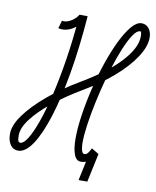

<svg xmlns="http://www.w3.org/2000/svg" viewBox="-144 -889 879 1082"><g transform="rotate(10 295.5 -348.0)"><path d="M381 118 406 0 466 -46 431 118ZM424 -71 466 -46Q449 -19 426 -2.5Q403 14 375 14Q348 14 335.5 -21Q323 -56 323.5 -115Q324 -174 335 -247.5Q346 -321 365 -400Q384 -479 409 -552.5Q434 -626 462.5 -685Q491 -744 520.5 -779Q550 -814 578 -814Q604 -814 620 -794Q636 -774 636 -741Q636 -690 595.5 -628.5Q555 -567 484 -505Q413 -443 321 -389Q229 -335 157.5 -278Q86 -221 45.5 -168Q5 -115 5 -72Q5 -60 6 -51Q7 -42 10.5 -37Q14 -32 21 -32Q39 -32 61.5 -67.5Q84 -103 108 -170Q132 -237 154.5 -331.5Q177 -426 195.5 -544.5Q214 -663 225 -801L271 -800Q256 -765 230.5 -741Q205 -717 176 -707.5Q147 -698 120 -705L133 -750Q153 -745 180 -759Q207 -773 225 -801L271 -800Q257 -617 231 -467.5Q205 -318 170.5 -210Q136 -102 96.5 -44Q57 14 16 14Q-12 14 -28.5 -9.5Q-45 -33 -45 -72Q-45 -121 -1 -181.5Q43 -242 119.5 -306.5Q196 -371 295 -429Q358 -466 411.5 -505.5Q465 -545 504 -585.5Q543 -626 564.5 -665Q586 -704 586 -741Q586 -749 585 -755Q584 -761 582.5 -764.5Q581 -768 578 -768Q559 -768 538 -737Q517 -706 495 -653.5Q473 -601 452.5 -535.5Q432 -470 415 -400Q398 -330 386 -264.5Q374 -199 369 -146.5Q364 -94 368.5 -63Q373 -32 388 -32Q399 -32 407.5 -43Q416 -54 424 -71Z"/></g></svg>

Font: Victor Mono Thin
Style: Italic
Weight: 100
Italic angle: -12°
Monospace: yes
Designer: Rune Bjørnerås
Version: Version 1.561;gftools[0.9.30]